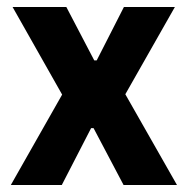

<svg xmlns="http://www.w3.org/2000/svg" viewBox="-20 -530 538 550"><path d="M11 0 158 -259 16 -510H170L250 -357H257L335 -510H481L339 -260L487 0H334L248 -163H241L157 0Z"/></svg>

Font: Saira SemiCondensed
Style: Bold
Weight: 700
Width: 4
Designer: Hector Gatti with collaboration of the Omnibus-Type team
Foundry: Omnibus-Type
Version: Version 1.101